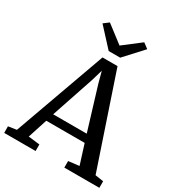

<svg xmlns="http://www.w3.org/2000/svg" viewBox="-229 -1114 1163 1256"><g transform="rotate(30 352.5 -486.0)"><path d="M55.5 -59 303.5 -749H417L649.5 -59L712 -49.5V0H447.5V-49.5L528.5 -59L482 -206.5H192L144.5 -59.5L230.5 -49.5V0H-6.5L-7 -49.5ZM463.5 -265.5 365 -589 343 -671.5 318 -586.5 210 -265.5ZM317.5 -805.5 192 -942 231 -971.5 361 -872 490.5 -971.5 530 -942 404.5 -805.5Z"/></g></svg>

Font: Merriweather Light 18pt
Style: Regular
Weight: 400
Version: Version 2.100